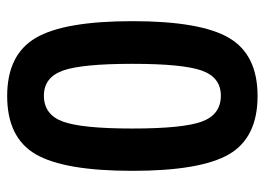

<svg xmlns="http://www.w3.org/2000/svg" viewBox="-124 -620 756 549"><g transform="rotate(90 254.5 -345.0)"><path d="M254 -703Q373 -703 420.5 -621.5Q468 -540 468 -345Q468 -150 420.5 -68.5Q373 13 254 13Q136 13 88 -68.5Q40 -150 40 -345Q40 -540 88 -621.5Q136 -703 254 -703ZM253 -598Q201 -598 181.5 -544Q162 -490 162 -345Q162 -200 181.5 -146Q201 -92 253 -92Q307 -92 327 -146Q347 -200 347 -345Q347 -490 327 -544Q307 -598 253 -598Z"/></g></svg>

Font: Exo 2 Semi Bold Condensed
Style: Regular
Weight: 600
Width: 3
Designer: Natanael Gama
Version: Version 1.001;PS 001.001;hotconv 1.0.70;makeotf.lib2.5.58329